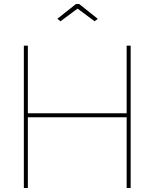

<svg xmlns="http://www.w3.org/2000/svg" viewBox="-20 -938 771 958"><path d="M612 -710H632V0H612V-353H119V0H99V-710H119V-373H612ZM282 -832 266 -844 359 -918H375L468 -844L452 -832L367 -895Z"/></svg>

Font: Raleway
Style: Thin
Weight: 100
Designer: Matt McInerney, Pablo Impallari, Rodrigo Fuenzalida
Foundry: Matt McInerney, Pablo Impallari, Rodrigo Fuenzalida
Version: Version 3.000